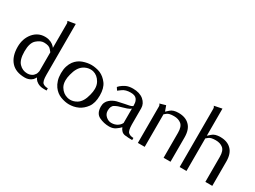

<svg xmlns="http://www.w3.org/2000/svg" viewBox="-44 -1254 2435 1831"><g transform="rotate(30 1173.0 -338.5)"><path d="M401.4 -126Q401.4 -240.2 401.4 -582Q401.4 -582 401.4 -583Q401.4 -609.4 401.4 -686.5Q379.9 -683.6 317.4 -671.9Q320.3 -667 323.2 -660.2Q326.2 -653.3 326.2 -646.5Q326.2 -557.6 326.2 -379.9Q326.2 -379.9 314.5 -393.6Q302.7 -407.2 278.3 -419.9Q265.6 -425.8 248 -430.7Q231.4 -434.6 210 -434.6Q132.8 -434.6 81.1 -373Q30.3 -310.5 30.3 -220.7Q30.3 -117.2 82 -58.6Q133.8 0 234.4 0Q254.9 0 270.5 -4.9Q286.1 -9.8 297.9 -16.6Q319.3 -30.3 327.1 -44.9Q335.9 -59.6 335.9 -59.6Q335.9 -59.6 344.7 -43.9Q354.5 -28.3 377 -14.6Q389.6 -6.8 407.2 -2Q423.8 2.9 446.3 2.9Q447.3 2.9 451.2 2.9Q458 2.9 477.5 2.9Q477.5 -2.9 477.5 -21.5Q442.4 -21.5 421.9 -38.1Q401.4 -55.7 401.4 -126ZM326.2 -123Q326.2 -123 321.3 -103.5Q316.4 -85 297.9 -67.4Q287.1 -58.6 272.5 -52.7Q256.8 -45.9 235.4 -45.9Q182.6 -45.9 145.5 -85Q108.4 -123 108.4 -216.8Q108.4 -309.6 149.4 -345.7Q190.4 -381.8 228.5 -381.8Q284.2 -381.8 304.7 -356.4Q326.2 -331.1 326.2 -331.1Q326.2 -261.7 326.2 -123Z M941.4 -209Q941.4 -291 907.2 -336.9Q873 -382.8 827.1 -403.3Q801.8 -414.1 776.4 -418Q751 -422.9 727.5 -422.9Q684.6 -422.9 635.7 -406.2Q585.9 -388.7 552.7 -344.7Q535.2 -320.3 524.4 -287.1Q513.7 -253.9 513.7 -209Q513.7 -165 524.4 -130.9Q535.2 -96.7 552.7 -72.3Q585.9 -26.4 634.8 -7.8Q684.6 10.7 727.5 10.7Q750 10.7 776.4 5.9Q801.8 1 827.1 -10.7Q873 -32.2 907.2 -79.1Q941.4 -127 941.4 -209ZM685.5 -37.1Q632.8 -50.8 602.5 -100.6Q585 -129.9 585 -171.9Q585 -202.1 594.7 -239.3Q616.2 -326.2 666 -358.4Q702.1 -381.8 741.2 -381.8Q754.9 -381.8 769.5 -378.9Q822.3 -365.2 851.6 -312.5Q869.1 -282.2 869.1 -241.2Q869.1 -210 859.4 -172.9Q837.9 -85 788.1 -54.7Q752.9 -33.2 716.8 -33.2Q701.2 -33.2 685.5 -37.1Z M1343.8 -123Q1343.8 -168 1343.8 -301.8Q1343.8 -352.5 1300.8 -389.6Q1256.8 -425.8 1183.6 -425.8Q1136.7 -425.8 1105.5 -410.2Q1074.2 -393.6 1057.6 -378.9Q1048.8 -371.1 1044.9 -366.2Q1041 -361.3 1041 -361.3Q1046.9 -351.6 1060.5 -332Q1060.5 -332 1094.7 -357.4Q1127.9 -381.8 1183.6 -381.8Q1231.4 -381.8 1250 -357.4Q1267.6 -334 1267.6 -301.8Q1267.6 -295.9 1268.6 -283.2Q1268.6 -283.2 1257.8 -276.4Q1247.1 -269.5 1184.6 -258.8Q1151.4 -252.9 1108.4 -242.2Q1066.4 -230.5 1037.1 -204.1Q1020.5 -190.4 1011.7 -170.9Q1002 -151.4 1002 -125Q1002 -48.8 1053.7 -23.4Q1105.5 2 1165 2Q1207 2 1236.3 -19.5Q1265.6 -40 1278.3 -55.7Q1297.9 -6.8 1338.9 -1Q1379.9 3.9 1420.9 3.9Q1420.9 -3.9 1420.9 -19.5Q1385.7 -19.5 1365.2 -37.1Q1344.7 -53.7 1343.8 -123ZM1268.6 -96.7Q1268.6 -96.7 1259.8 -82Q1251 -68.4 1229.5 -54.7Q1217.8 -47.9 1202.1 -43Q1185.5 -38.1 1165 -38.1Q1132.8 -38.1 1105.5 -62.5Q1078.1 -86.9 1078.1 -123Q1078.1 -174.8 1108.4 -191.4Q1138.7 -209 1184.6 -219.7Q1238.3 -234.4 1253.9 -244.1Q1268.6 -254.9 1268.6 -254.9Q1268.6 -202.1 1268.6 -96.7Z M1481.4 -401.4Q1481.4 -300.8 1481.4 0Q1501 0 1556.6 0Q1556.6 -89.8 1556.6 -358.4Q1556.6 -358.4 1578.1 -376Q1598.6 -393.6 1653.3 -393.6Q1702.1 -393.6 1733.4 -368.2Q1764.6 -342.8 1764.6 -275.4Q1764.6 -183.6 1764.6 0Q1769.5 0 1784.2 0Q1797.9 0 1840.8 0Q1840.8 -67.4 1840.8 -267.6Q1840.8 -355.5 1796.9 -398.4Q1753.9 -442.4 1675.8 -442.4Q1616.2 -442.4 1586.9 -415Q1556.6 -387.7 1556.6 -387.7Q1549.8 -407.2 1535.2 -446.3Q1518.6 -441.4 1470.7 -427.7Q1478.5 -418.9 1480.5 -410.2Q1481.4 -401.4 1481.4 -401.4Z M1941.4 -641.6Q1941.4 -481.4 1941.4 0Q1960.9 0 2016.6 0Q2016.6 -89.8 2016.6 -358.4Q2016.6 -358.4 2038.1 -376Q2058.6 -393.6 2113.3 -393.6Q2162.1 -393.6 2193.4 -368.2Q2224.6 -342.8 2224.6 -275.4Q2224.6 -183.6 2224.6 0Q2229.5 0 2244.1 0Q2257.8 0 2300.8 0Q2300.8 -67.4 2300.8 -267.6Q2300.8 -355.5 2256.8 -398.4Q2213.9 -442.4 2135.7 -442.4Q2076.2 -442.4 2046.9 -415Q2016.6 -387.7 2016.6 -387.7Q2016.6 -487.3 2016.6 -686.5Q1995.1 -682.6 1930.7 -668.9Q1938.5 -660.2 1940.4 -651.4Q1941.4 -641.6 1941.4 -641.6Z"/></g></svg>

Font: BSRU BANSOMDEJ
Style: Regular
Weight: 400
Designer: Wisit Potiwat
Version: Version 1.000;PS 002.000;hotconv 1.0.70;makeotf.lib2.5.58329